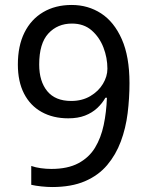

<svg xmlns="http://www.w3.org/2000/svg" viewBox="-20 -744 591 774"><path d="M190 10Q171 10 147 7.5Q123 5 106 1V-75Q123 -69 144.5 -66Q166 -63 187 -63Q253 -63 296 -86Q339 -109 363 -148.5Q387 -188 398 -240Q409 -292 411 -350H405Q392 -327 371.5 -308Q351 -289 322.5 -278Q294 -267 255 -267Q194 -267 148 -292.5Q102 -318 77 -366.5Q52 -415 52 -484Q52 -559 78.5 -612.5Q105 -666 154 -695Q203 -724 269 -724Q335 -724 387.5 -690Q440 -656 471 -586Q502 -516 502 -409Q502 -348 494.5 -287.5Q487 -227 467 -173.5Q447 -120 412 -78.5Q377 -37 322.5 -13.5Q268 10 190 10ZM267 -337Q311 -337 344 -356.5Q377 -376 395 -406Q413 -436 413 -467Q413 -511 397 -552.5Q381 -594 349.5 -621.5Q318 -649 270 -649Q212 -649 175 -609Q138 -569 138 -484Q138 -416 170.5 -376.5Q203 -337 267 -337Z"/></svg>

Font: kannada25
Style: Book
Weight: 400
Designer: Jelle Bosma - Monotype Design Team
Foundry: Monotype Imaging Inc.
Version: Version 2.003